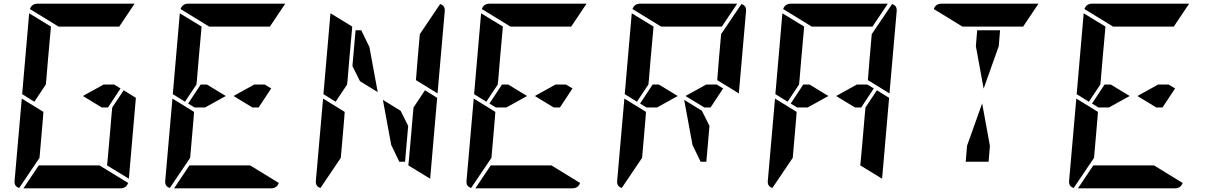

<svg xmlns="http://www.w3.org/2000/svg" viewBox="-20 -1020 6568 1040"><path d="M633 -541 565 -438H531L429 -500L541 -562H598ZM650 -531 716 -490 678 -52 560 -124 561 -138 562 -144 576 -302 584 -396 588 -438ZM166 -469 100 -510 138 -948 256 -876 240 -698 231 -590 228 -562ZM194 -165 84 -2Q56 -10 59 -41L98 -486L155 -451L160 -448L215 -414L213 -384L206 -302ZM297 -876 142 -971Q152 -1000 184 -1000H390H514H709L626 -876H587H503H379ZM519 -124 674 -29Q664 0 632 0H426H302H107L190 -124H229H313H437Z M1449 -541 1381 -438H1347L1245 -500L1357 -562H1414ZM982 -469 916 -510 954 -948 1072 -876 1056 -698 1047 -590 1044 -562ZM1010 -165 900 -2Q872 -10 875 -41L914 -486L971 -451L976 -448L1031 -414L1029 -384L1022 -302ZM1113 -876 958 -971Q968 -1000 1000 -1000H1206H1330H1525L1442 -876H1403H1319H1195ZM1335 -124 1490 -29Q1480 0 1448 0H1242H1118H923L1006 -124H1045H1129H1253ZM1091 -438H1034L999 -459L1067 -562H1101L1203 -500Z M1889 -662 1906 -856H1937L1981 -765L2026 -521L1930 -580ZM2282 -531 2348 -490 2310 -52 2192 -124 2193 -138 2194 -144 2208 -302 2216 -396 2220 -438ZM1798 -469 1732 -510 1770 -948 1888 -876 1872 -698 1863 -590 1860 -562ZM1826 -165 1716 -2Q1688 -10 1691 -41L1730 -486L1787 -451L1792 -448L1847 -414L1845 -384L1838 -302ZM2364 -998Q2392 -990 2389 -959L2350 -514L2233 -586L2242 -698L2254 -835ZM2191 -338 2174 -144H2143L2099 -235L2054 -479L2150 -420Z M3081 -541 3013 -438H2979L2877 -500L2989 -562H3046ZM2614 -469 2548 -510 2586 -948 2704 -876 2688 -698 2679 -590 2676 -562ZM2642 -165 2532 -2Q2504 -10 2507 -41L2546 -486L2603 -451L2608 -448L2663 -414L2661 -384L2654 -302ZM2745 -876 2590 -971Q2600 -1000 2632 -1000H2838H2962H3157L3074 -876H3035H2951H2827ZM2967 -124 3122 -29Q3112 0 3080 0H2874H2750H2555L2638 -124H2677H2761H2885ZM2723 -438H2666L2631 -459L2699 -562H2733L2835 -500Z M3897 -541 3829 -438H3795L3693 -500L3805 -562H3862ZM3430 -469 3364 -510 3402 -948 3520 -876 3504 -698 3495 -590 3492 -562ZM3458 -165 3348 -2Q3320 -10 3323 -41L3362 -486L3419 -451L3424 -448L3479 -414L3477 -384L3470 -302ZM3561 -876 3406 -971Q3416 -1000 3448 -1000H3654H3778H3973L3890 -876H3851H3767H3643ZM3996 -998Q4024 -990 4021 -959L3982 -514L3865 -586L3874 -698L3886 -835ZM3539 -438H3482L3447 -459L3515 -562H3549L3651 -500ZM3823 -338 3806 -144H3775L3731 -235L3686 -479L3782 -420Z M4713 -541 4645 -438H4611L4509 -500L4621 -562H4678ZM4730 -531 4796 -490 4758 -52 4640 -124 4641 -138 4642 -144 4656 -302 4664 -396 4668 -438ZM4246 -469 4180 -510 4218 -948 4336 -876 4320 -698 4311 -590 4308 -562ZM4274 -165 4164 -2Q4136 -10 4139 -41L4178 -486L4235 -451L4240 -448L4295 -414L4293 -384L4286 -302ZM4377 -876 4222 -971Q4232 -1000 4264 -1000H4470H4594H4789L4706 -876H4667H4583H4459ZM4812 -998Q4840 -990 4837 -959L4798 -514L4681 -586L4690 -698L4702 -835ZM4355 -438H4298L4263 -459L4331 -562H4365L4467 -500Z M5266 -770 5273 -856H5397L5390 -770L5308 -540ZM5193 -876 5038 -971Q5048 -1000 5080 -1000H5286H5410H5605L5522 -876H5483H5399H5275ZM5342 -230 5335 -144H5211L5218 -230L5300 -460Z M6345 -541 6277 -438H6243L6141 -500L6253 -562H6310ZM5878 -469 5812 -510 5850 -948 5968 -876 5952 -698 5943 -590 5940 -562ZM5906 -165 5796 -2Q5768 -10 5771 -41L5810 -486L5867 -451L5872 -448L5927 -414L5925 -384L5918 -302ZM6009 -876 5854 -971Q5864 -1000 5896 -1000H6102H6226H6421L6338 -876H6299H6215H6091ZM6231 -124 6386 -29Q6376 0 6344 0H6138H6014H5819L5902 -124H5941H6025H6149ZM5987 -438H5930L5895 -459L5963 -562H5997L6099 -500Z"/></svg>

Font: DSEG14 Modern
Style: Bold Italic
Weight: 700
Italic angle: -5°
Designer: Keshikan(Twitter:@keshinomi_88pro)
Version: Version 0.46